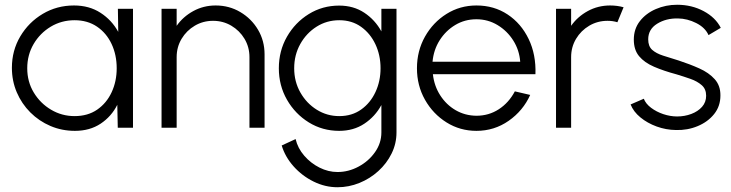

<svg xmlns="http://www.w3.org/2000/svg" viewBox="-20 -537 3074 807"><path d="M475.5 -500H539V0H475L473 -96.5Q448.5 -47.5 403 -17.2Q357.5 13 295 13Q240 13 192 -7.5Q144 -28 107.5 -64.5Q71 -101 50.5 -149Q30 -197 30 -252Q30 -324.5 65.2 -384Q100.5 -443.5 159.8 -478.8Q219 -514 291 -514Q355 -514 402.5 -483.2Q450 -452.5 477 -403ZM293.5 -49Q349 -49 388.5 -76.2Q428 -103.5 449.2 -149.2Q470.5 -195 470.5 -250Q470.5 -306.5 449 -352.2Q427.5 -398 387.8 -425Q348 -452 293.5 -452Q238.5 -452 193.2 -424.8Q148 -397.5 121.2 -351.8Q94.5 -306 94.5 -250Q94.5 -193.5 122 -148Q149.5 -102.5 194.8 -75.8Q240 -49 293.5 -49Z M1092 -308.5V0H1028.5V-297Q1028.5 -339 1007.8 -373.8Q987 -408.5 952.2 -429Q917.5 -449.5 875.5 -449.5Q833.5 -449.5 798.8 -429Q764 -408.5 743.2 -373.8Q722.5 -339 722.5 -297V0H659V-500H722.5V-428.5Q749.5 -467 792.5 -490.5Q835.5 -514 886.5 -514Q943.5 -514 990.2 -486.2Q1037 -458.5 1064.5 -412Q1092 -365.5 1092 -308.5Z M1583 -500H1646.5V19.5Q1646.5 66.5 1626 108.2Q1605.5 150 1570.2 182Q1535 214 1490.5 232Q1446 250 1398.5 250Q1346.5 250 1298.2 226.2Q1250 202.5 1214.2 162.5Q1178.5 122.5 1164 74.5L1222.5 47.5Q1231.5 86 1258.8 117.5Q1286 149 1323 167.5Q1360 186 1398.5 186Q1445 186 1487.2 163.2Q1529.5 140.5 1556.2 102.5Q1583 64.5 1583 19.5V-95.5Q1556.5 -47 1511.2 -17Q1466 13 1405.5 13Q1335.5 13 1278 -22.5Q1220.5 -58 1186.2 -117.8Q1152 -177.5 1152 -250Q1152 -323 1186.2 -382.8Q1220.5 -442.5 1278 -478Q1335.5 -513.5 1405.5 -513.5Q1466 -513.5 1511.2 -483.5Q1556.5 -453.5 1583 -405ZM1406 -49Q1459.5 -49 1498.2 -76.8Q1537 -104.5 1558.2 -150.2Q1579.5 -196 1579.5 -250Q1579.5 -305 1558 -350.8Q1536.5 -396.5 1497.8 -424.2Q1459 -452 1406 -452Q1353.5 -452 1310.5 -424.8Q1267.5 -397.5 1242 -351.8Q1216.5 -306 1216.5 -250Q1216.5 -194 1242.5 -148.2Q1268.5 -102.5 1311.5 -75.8Q1354.5 -49 1406 -49Z M1982.5 13Q1913.5 13 1856.8 -22.5Q1800 -58 1766.2 -117.8Q1732.5 -177.5 1732.5 -250Q1732.5 -323 1766.2 -383Q1800 -443 1856.8 -478.5Q1913.5 -514 1982.5 -514Q2056.5 -514 2113.5 -476.2Q2170.5 -438.5 2202 -373Q2233.5 -307.5 2230.5 -225H1799.5Q1805 -175.5 1830.5 -136Q1856 -96.5 1895.2 -73.8Q1934.5 -51 1982.5 -50.5Q2034.5 -50.5 2076.5 -77.8Q2118.5 -105 2144 -153L2208.5 -138Q2178.5 -71.5 2118 -29.2Q2057.5 13 1982.5 13ZM1798 -277.5H2166.5Q2163 -326 2137.5 -366.5Q2112 -407 2071.5 -431.5Q2031 -456 1982.5 -456Q1933.5 -456 1893.5 -432Q1853.5 -408 1828 -367.8Q1802.5 -327.5 1798 -277.5Z M2317 0V-500H2380.5V-428.5Q2407.5 -467 2450.5 -490.5Q2493.5 -514 2544.5 -514Q2574.5 -514 2601 -506.5L2575 -443.5Q2556 -449.5 2533.5 -449.5Q2491.5 -449.5 2456.8 -429Q2422 -408.5 2401.2 -373.8Q2380.5 -339 2380.5 -297V0Z M2821 9.5Q2779.5 9 2740.2 -5.2Q2701 -19.5 2671.8 -43.5Q2642.5 -67.5 2630.5 -98L2686 -122Q2694 -101 2716.5 -84Q2739 -67 2768.2 -57.2Q2797.5 -47.5 2826 -47.5Q2857.5 -47.5 2885.5 -58Q2913.5 -68.5 2930.8 -88Q2948 -107.5 2948 -134.5Q2948 -163 2929.2 -179.2Q2910.5 -195.5 2882 -205.5Q2853.5 -215.5 2823.5 -224.5Q2769.5 -239 2729 -256.5Q2688.5 -274 2666.2 -300.8Q2644 -327.5 2644 -370.5Q2644 -415.5 2669.5 -448.2Q2695 -481 2736.8 -499Q2778.5 -517 2826 -517Q2887.5 -517 2937.5 -490.2Q2987.5 -463.5 3009.5 -420L2958 -389.5Q2944 -421 2906.5 -440Q2869 -459 2829.5 -459.5Q2779.5 -460.5 2742 -437.2Q2704.5 -414 2704.5 -371.5Q2704.5 -342.5 2721.2 -327.5Q2738 -312.5 2767 -303.2Q2796 -294 2833 -282.5Q2879 -267.5 2919.2 -249.5Q2959.5 -231.5 2984 -204.2Q3008.5 -177 3008 -135.5Q3008 -90.5 2981.5 -57.5Q2955 -24.5 2912.2 -6.8Q2869.5 11 2821 9.5Z"/></svg>

Font: Urbanist Light
Style: Regular
Weight: 300
Designer: Corey Hu
Foundry: Corey Hu
Version: Version 1.330; ttfautohint (v1.8.4.7-5d5b)